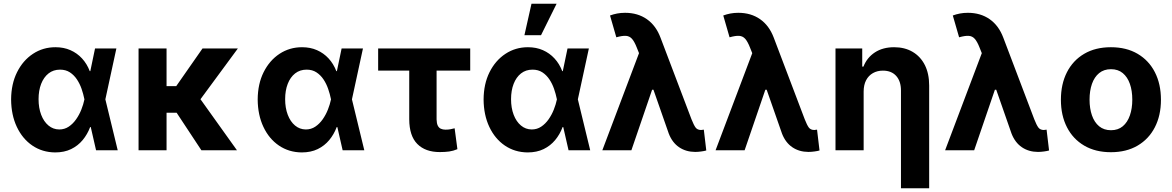

<svg xmlns="http://www.w3.org/2000/svg" viewBox="-20 -806 6287 1030"><path d="M275.6 11.7Q206.9 11 153.7 -25.1Q100.5 -61.3 70.3 -125.3Q40.1 -189.4 39.6 -272.5Q40.1 -355.9 71.6 -418.8Q103 -481.8 156.9 -517.3Q210.7 -552.7 277.5 -552.7Q322 -552.7 357.8 -536.9Q393.7 -521.1 420.1 -492.4Q446.5 -463.7 461.5 -424.4H507.6L544.9 -274.4L611.5 0H495.3L432.6 -274.4Q427.2 -301.5 417.7 -329.2Q408.1 -356.8 392.6 -380.1Q377.1 -403.3 354.9 -417.9Q332.6 -432.4 302.1 -432.4Q266.2 -432.4 240.4 -412.1Q214.6 -391.7 200.7 -356Q186.9 -320.3 186.9 -273.8Q186.9 -227.1 200.9 -190.3Q214.9 -153.6 240 -132.7Q265 -111.7 297.9 -111.5Q326.3 -111.5 348.8 -126.6Q371.3 -141.7 388.2 -165.8Q405.2 -189.9 416.3 -217.9Q427.3 -245.8 432.6 -271.5L489.8 -545.9H604.3L544.9 -271.5L507.6 -124.2H463.5Q449 -85.5 423.6 -54.8Q398.2 -24 361.6 -6.2Q325 11.7 275.6 11.7Z M873.5 -545.9V0H723.3V-545.9ZM1256 -545.9 1002.1 -201.2H847.4L829.4 -343.8H925.3L1066.3 -545.9ZM1060.3 0 915.7 -219.1 1040.3 -294.9 1251.1 0Z M1598.3 11.7Q1529.7 11 1476.5 -25.1Q1423.2 -61.3 1393.1 -125.3Q1362.9 -189.4 1362.4 -272.5Q1362.9 -355.9 1394.3 -418.8Q1425.8 -481.8 1479.6 -517.3Q1533.5 -552.7 1600.3 -552.7Q1644.7 -552.7 1680.6 -536.9Q1716.4 -521.1 1742.8 -492.4Q1769.2 -463.7 1784.3 -424.4H1830.4L1867.7 -274.4L1934.3 0H1818.1L1755.4 -274.4Q1750 -301.5 1740.4 -329.2Q1730.9 -356.8 1715.4 -380.1Q1699.9 -403.3 1677.6 -417.9Q1655.4 -432.4 1624.9 -432.4Q1589 -432.4 1563.1 -412.1Q1537.3 -391.7 1523.5 -356Q1509.7 -320.3 1509.7 -273.8Q1509.7 -227.1 1523.7 -190.3Q1537.7 -153.6 1562.7 -132.7Q1587.8 -111.7 1620.6 -111.5Q1649 -111.5 1671.5 -126.6Q1694 -141.7 1711 -165.8Q1727.9 -189.9 1739 -217.9Q1750.1 -245.8 1755.4 -271.5L1812.6 -545.9H1927.1L1867.7 -271.5L1830.4 -124.2H1786.2Q1771.8 -85.5 1746.4 -54.8Q1721 -24 1684.4 -6.2Q1647.8 11.7 1598.3 11.7Z M2502.5 -545.9V-427.3H2008.6V-545.9ZM2175.4 -545.9H2322.1V-165.2Q2322.6 -144.1 2328.4 -132.2Q2334.3 -120.3 2344.9 -115.4Q2355.6 -110.5 2369.7 -110.4Q2386.2 -110.5 2396.5 -112.7Q2406.7 -114.9 2418.9 -117.8L2433.8 -5.7Q2411.4 3.6 2389.8 6.7Q2368.2 9.8 2339.3 9.8Q2261.8 9.8 2218.7 -33.7Q2175.6 -77.2 2175.4 -166.6Z M2810.3 11.7Q2741.6 11 2688.4 -25.1Q2635.2 -61.3 2605 -125.3Q2574.8 -189.4 2574.3 -272.5Q2574.8 -355.9 2606.2 -418.8Q2637.7 -481.8 2691.6 -517.3Q2745.4 -552.7 2812.2 -552.7Q2856.6 -552.7 2892.5 -536.9Q2928.3 -521.1 2954.7 -492.4Q2981.2 -463.7 2996.2 -424.4H3042.3L3079.6 -274.4L3146.2 0H3030L2967.3 -274.4Q2961.9 -301.5 2952.3 -329.2Q2942.8 -356.8 2927.3 -380.1Q2911.8 -403.3 2889.6 -417.9Q2867.3 -432.4 2836.8 -432.4Q2800.9 -432.4 2775 -412.1Q2749.2 -391.7 2735.4 -356Q2721.6 -320.3 2721.6 -273.8Q2721.6 -227.1 2735.6 -190.3Q2749.6 -153.6 2774.7 -132.7Q2799.7 -111.7 2832.5 -111.5Q2860.9 -111.5 2883.4 -126.6Q2906 -141.7 2922.9 -165.8Q2939.8 -189.9 2950.9 -217.9Q2962 -245.8 2967.3 -271.5L3024.5 -545.9H3139L3079.6 -271.5L3042.3 -124.2H2998.1Q2983.7 -85.5 2958.3 -54.8Q2932.9 -24 2896.3 -6.2Q2859.7 11.7 2810.3 11.7ZM2793.3 -617 2831.2 -785.9H2965.9L2882.3 -617Z M3709.4 9Q3660 8.8 3623.3 -16Q3586.6 -40.8 3567.8 -89.1L3475.6 -352.9L3415.6 -502.1L3395.3 -552.7Q3383.2 -583.2 3370.3 -597.8Q3357.3 -612.3 3338 -613.7Q3318.7 -615 3286.3 -605.9L3252.5 -722.9Q3270.9 -729.7 3290.7 -733.5Q3310.4 -737.3 3333.4 -737.3Q3401.2 -737.3 3450.1 -703.1Q3499 -668.9 3523.4 -603.9L3689.6 -166Q3701.8 -135.1 3711.5 -121.9Q3721.3 -108.8 3740.8 -108.6Q3749.3 -109 3755.7 -110.5L3768.9 1.2Q3759 4.3 3741.7 6.6Q3724.5 9 3709.4 9ZM3211.3 0 3427.7 -572.9 3522.3 -324.6H3478.3L3367.2 0Z M4316.8 9Q4267.4 8.8 4230.7 -16Q4194 -40.8 4175.2 -89.1L4083 -352.9L4023 -502.1L4002.7 -552.7Q3990.6 -583.2 3977.7 -597.8Q3964.7 -612.3 3945.4 -613.7Q3926.1 -615 3893.8 -605.9L3860 -722.9Q3878.3 -729.7 3898.1 -733.5Q3917.9 -737.3 3940.8 -737.3Q4008.6 -737.3 4057.5 -703.1Q4106.4 -668.9 4130.9 -603.9L4297.1 -166Q4309.2 -135.1 4318.9 -121.9Q4328.7 -108.8 4348.2 -108.6Q4356.7 -109 4363.1 -110.5L4376.4 1.2Q4366.4 4.3 4349.2 6.6Q4331.9 9 4316.8 9ZM3818.8 0 4035.2 -572.9 4129.7 -324.6H4085.7L3974.6 0Z M4613.1 -315.2V0H4462.1V-545.9H4605.5V-448.8H4612.1Q4630.9 -497 4673.4 -524.9Q4716 -552.7 4776.6 -552.7Q4833.5 -552.7 4875.7 -527.9Q4918 -503.1 4941.3 -457.2Q4964.6 -411.2 4964.6 -347.3V204.1H4813.3V-320.3Q4813.3 -370.2 4787.8 -398.6Q4762.4 -427 4716.4 -427.1Q4686.2 -427.1 4662.8 -413.8Q4639.4 -400.5 4626.3 -375.6Q4613.3 -350.8 4613.1 -315.2Z M5548.2 9Q5498.8 8.8 5462.2 -16Q5425.5 -40.8 5406.6 -89.1L5314.5 -352.9L5254.5 -502.1L5234.2 -552.7Q5222.1 -583.2 5209.1 -597.8Q5196.2 -612.3 5176.9 -613.7Q5157.5 -615 5125.2 -605.9L5091.4 -722.9Q5109.8 -729.7 5129.5 -733.5Q5149.3 -737.3 5172.3 -737.3Q5240 -737.3 5289 -703.1Q5337.9 -668.9 5362.3 -603.9L5528.5 -166Q5540.6 -135.1 5550.4 -121.9Q5560.2 -108.8 5579.7 -108.6Q5588.2 -109 5594.5 -110.5L5607.8 1.2Q5597.9 4.3 5580.6 6.6Q5563.4 9 5548.2 9ZM5050.2 0 5266.6 -572.9 5361.1 -324.6H5317.2L5206.1 0Z M5939.5 10.5Q5856.6 10.5 5796.4 -24.8Q5736.2 -60.1 5703.8 -123.4Q5671.3 -186.7 5671.3 -270.7Q5671.3 -355.3 5703.8 -418.7Q5736.2 -482.1 5796.4 -517.4Q5856.6 -552.7 5939.5 -552.7Q6022.5 -552.7 6082.7 -517.4Q6142.9 -482.1 6175.4 -418.7Q6208 -355.3 6208 -270.7Q6208 -186.7 6175.4 -123.4Q6142.9 -60.1 6082.7 -24.8Q6022.5 10.5 5939.5 10.5ZM5940 -107.4Q5977.9 -107.4 6003.2 -128.6Q6028.5 -149.8 6041.4 -187Q6054.3 -224.1 6054.3 -271.3Q6054.3 -319.1 6041.4 -356Q6028.5 -392.8 6003.2 -413.8Q5977.9 -434.8 5940 -434.8Q5902.1 -434.8 5876.4 -413.8Q5850.8 -392.8 5837.9 -356Q5825 -319.1 5825 -271.3Q5825 -224.1 5837.9 -187Q5850.8 -149.8 5876.4 -128.6Q5902.1 -107.4 5940 -107.4Z"/></svg>

Font: Inter V
Style: 
Weight: 400
Designer: Rasmus Andersson
Foundry: rsms
Version: Version 4.000;git-a3f224843